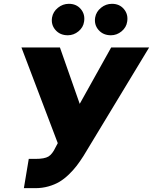

<svg xmlns="http://www.w3.org/2000/svg" viewBox="-20 -976 801 1006"><path d="M105.1 9.9 130.7 -143.5H166.2Q212.7 -143.5 233.5 -155.7Q254.3 -168 271.3 -204.5L282.7 -225.9L92.3 -727.3H294L397.7 -431.8L562.5 -727.3H761.4L417.6 -159.1Q398.8 -129.6 381.4 -106.9Q364 -84.2 340.2 -61.3Q316.4 -38.4 291.4 -23.4Q266.3 -8.5 233.7 0.7Q201 9.9 164.8 9.9ZM335.2 -791.2Q294.7 -791.2 270.6 -818.9Q246.4 -846.6 252.8 -884.9Q258.2 -914.8 283.6 -935.4Q308.9 -956 340.9 -956Q380.3 -956 403.6 -928.3Q426.8 -900.6 420.5 -862.2Q416.2 -832.4 391.2 -811.8Q366.1 -791.2 335.2 -791.2ZM561.1 -791.2Q520.6 -791.2 496.4 -818.9Q472.3 -846.6 478.7 -884.9Q484 -914.8 509.4 -935.4Q534.8 -956 566.8 -956Q606.2 -956 629.4 -928.3Q652.7 -900.6 646.3 -862.2Q642 -832.4 617 -811.8Q592 -791.2 561.1 -791.2Z"/></svg>

Font: Karasuma Gothic
Style: Italic
Weight: 900
Italic angle: -9.39999°
Designer: Rasmus Andersson / Ryoko Nishizuka
Foundry: Genbu
Version: Version 1.00